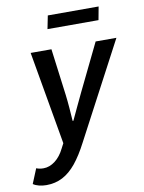

<svg xmlns="http://www.w3.org/2000/svg" viewBox="-142 -733 751 1001"><g transform="rotate(-10 233.0 -233.0)"><path d="M22 202Q2 202 -16.5 197.5Q-35 193 -48 184L-16 106Q0 113 22 113Q54 113 83.5 90.5Q113 68 133 27L146 2L60 -491H170L202 -244Q206 -212 209 -174Q212 -136 214 -104H218Q234 -137 251 -174.5Q268 -212 284 -244L404 -491H514L246 16Q213 80 179.5 121Q146 162 107.5 182Q69 202 22 202ZM168 -598 182 -668H451L438 -598Z"/></g></svg>

Font: Source Sans 3 SemiBold
Style: Italic
Weight: 600
Italic angle: -11°
Designer: Paul D. Hunt
Foundry: Adobe
Version: Version 3.046;hotconv 1.0.118;makeotfexe 2.5.65603